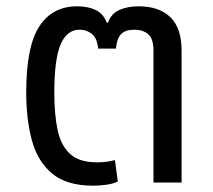

<svg xmlns="http://www.w3.org/2000/svg" viewBox="-20 -578 676 608"><path d="M275 10Q191 10 145 -28.5Q99 -67 81 -133.5Q63 -200 63 -285Q63 -431 104.5 -494.5Q146 -558 224 -558Q259 -558 283.5 -546Q308 -534 318 -506H322Q332 -535 358 -546.5Q384 -558 419 -558Q484 -558 519.5 -523.5Q555 -489 555 -418V0H466V-417Q466 -456 449 -470Q432 -484 406 -484Q377 -484 363.5 -470Q350 -456 347 -424H291Q287 -459 270 -471.5Q253 -484 232 -484Q192 -484 172 -437.5Q152 -391 152 -284Q152 -215 162.5 -166Q173 -117 202 -90.5Q231 -64 286 -64Q306 -64 319 -66Q332 -68 344 -71L353 -3Q338 4 317 7Q296 10 275 10Z"/></svg>

Font: TSCustom
Style: Regular
Weight: 400
Designer: Monotype Design Team
Foundry: Monotype Imaging Inc.
Version: Version 2.004; ttfautohint (v1.8.3) -l 8 -r 50 -G 200 -x 14 